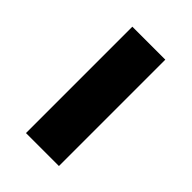

<svg xmlns="http://www.w3.org/2000/svg" viewBox="-14 -454 304 304"><g transform="rotate(-45 138.0 -302.0)"><path d="M256.3 -265.1H18.1V-338.9H256.3Z"/></g></svg>

Font: Vazir
Style: Regular
Weight: 400
Designer: Saber Rastikerdar
Foundry: Saber Rastikerdar
Version: Version 30.0.0